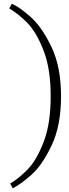

<svg xmlns="http://www.w3.org/2000/svg" viewBox="-20 -778 375 1038"><path d="M254 -257.5Q254 -405.5 216 -503.8Q178 -602 129.8 -652Q81.5 -702 30 -732.5L44 -758Q84.5 -740.5 145.2 -686.8Q206 -633 258 -524.8Q310 -416.5 310 -257.5Q310 -99 259.2 7.8Q208.5 114.5 151.2 165.8Q94 217 49 240L35 214.5Q85 184.5 132 135.2Q179 86 216.5 -12Q254 -110 254 -257.5Z"/></svg>

Font: Didactic
Style: Regular
Weight: 400
Designer: Tyler Finck
Foundry: Etcetera Type Co
Version: Version 3.007;FEAKit 1.0